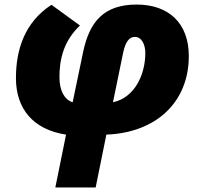

<svg xmlns="http://www.w3.org/2000/svg" viewBox="-20 -583 891 843"><path d="M223 240H400L447 8C664 0 809 -133 809 -337C809 -481 721 -563 580 -563C436 -563 373 -488 345 -355L299 -134C261 -146 241 -188 241 -244C241 -320 258 -402 331 -471L206 -562C88 -485 50 -365 50 -240C50 -107 124 -14 270 8ZM476 -134 521 -353C531 -400 548 -421 572 -421C602 -421 618 -388 618 -350C618 -255 571 -154 476 -134Z"/></svg>

Font: Noto Sans Black
Style: Italic
Weight: 900
Italic angle: -12°
Designer: Monotype Design Team
Foundry: Monotype Imaging Inc.
Version: Version 2.013